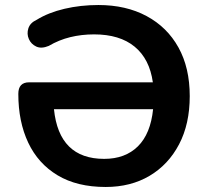

<svg xmlns="http://www.w3.org/2000/svg" viewBox="-20 -735 829 765"><path d="M401 10Q287 10 209.5 -36.5Q132 -83 92.5 -166.5Q53 -250 53 -361Q53 -407 96 -407H589Q576 -500 516.5 -549Q457 -598 355 -598Q305 -598 260 -587Q215 -576 174 -552Q145 -540 124.5 -549.5Q104 -559 95 -579.5Q86 -600 93 -622Q100 -644 126 -656Q173 -685 237 -700Q301 -715 372 -715Q482 -715 564 -671Q646 -627 691 -546Q736 -465 736 -352Q736 -241 693.5 -160Q651 -79 576 -34.5Q501 10 401 10ZM590 -300H195Q215 -102 395 -102Q479 -102 529.5 -152Q580 -202 590 -300Z"/></svg>

Font: Chiron GoRound TC SB
Style: Regular
Weight: 500
Designer: Ryoko NISHIZUKA 西塚涼子 (kana, bopomofo & ideographs); Paul D. Hunt (Latin, Greek & Cyrillic); Sandoll Communications 산돌커뮤니
Foundry: Adobe
Version: Version 1.000;hotconv 1.1.1;makeotfexe 2.6.0